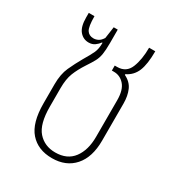

<svg xmlns="http://www.w3.org/2000/svg" viewBox="-133 -604 646 700"><g transform="rotate(30 189.5 -254.0)"><path d="M187 9Q128 9 94.5 -29Q61 -67 61 -149V-229Q61 -272 74.5 -301.5Q88 -331 104 -359Q122 -389 129.5 -405.5Q137 -422 137 -447L135 -448Q128 -438 117.5 -430.5Q107 -423 92 -423Q69 -423 54 -441Q39 -459 39 -498V-517H63Q63 -473 72 -459Q81 -445 100 -445Q110 -445 119.5 -450Q129 -455 137 -468L144 -517H161V-460Q161 -430 158 -412.5Q155 -395 147.5 -381Q140 -367 126 -346Q107 -317 97 -291.5Q87 -266 87 -228V-150Q87 -77 114.5 -46Q142 -15 187 -15Q237 -15 262.5 -49Q288 -83 288 -139V-293Q288 -336 270 -356.5Q252 -377 226 -377H217V-398H227Q265 -398 279 -432.5Q293 -467 293 -517H319Q319 -463 307 -433.5Q295 -404 266 -390V-387Q293 -374 303.5 -350Q314 -326 314 -294V-138Q314 -68 280 -29.5Q246 9 187 9Z"/></g></svg>

Font: Noto Sans Thai UI ExtCond Thin
Style: Regular
Weight: 100
Width: 2
Designer: Monotype Design Team
Foundry: Monotype Imaging Inc.
Version: Version 2.000